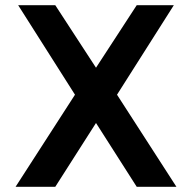

<svg xmlns="http://www.w3.org/2000/svg" viewBox="-20 -720 740 740"><path d="M40 0H193L350 -246L507 0H660L431 -355L650 -700H507L350 -459L193 -700H50L269 -355Z"/></svg>

Font: KT Kiyosuna Sans Bold
Style: Regular
Weight: 700
Designer: [Zen Kaku Gothic] Yoshimichi Ohira
Version: Version 1.010;Glyphs 3.1.2 (3151)